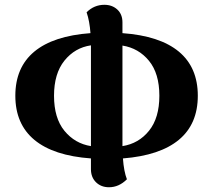

<svg xmlns="http://www.w3.org/2000/svg" viewBox="-20 -748 888 800"><path d="M434.1 32.2Q401.4 32.2 380.1 11.5Q358.9 -9.3 358.9 -43V-87.9Q203.1 -99.1 123.5 -165Q43.9 -231 43.9 -349.1Q43.9 -467.3 123 -533Q202.1 -598.6 356.9 -609.9Q353.5 -659.7 340.8 -696.8Q372.1 -728 415 -728Q447.3 -728 468.8 -708.3Q490.2 -688.5 490.2 -654.8V-609.9Q646 -598.6 725.1 -533Q804.2 -467.3 804.2 -349.1Q804.2 -231 725.3 -165.5Q646.5 -100.1 492.2 -87.9Q496.1 -33.7 508.8 -1Q475.6 32.2 434.1 32.2ZM205.1 -349.1Q205.1 -255.9 248.5 -202.9Q292 -149.9 358.9 -139.2V-559.1Q292 -549.3 248.5 -495.4Q205.1 -441.4 205.1 -349.1ZM490.2 -139.2Q558.1 -149.9 601.1 -203.4Q644 -256.8 644 -349.1Q644 -441.9 600.8 -494.6Q557.6 -547.4 490.2 -558.1Z"/></svg>

Font: Arima
Style: Bold
Weight: 700
Designer: Joana Correia and Natanael Gama
Foundry: NDISCOVER
Version: Version 1.100;Glyphs 3.1.2 (3151)